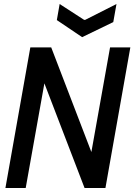

<svg xmlns="http://www.w3.org/2000/svg" viewBox="-20 -936 669 956"><path d="M7 0 131 -700H235L435 -179L528 -700H629L505 0H401L201 -521L108 0ZM389 -751 263 -836 277 -916 399 -837H404L560 -916L544 -826Z"/></svg>

Font: DM Mono Medium
Style: Italic
Weight: 500
Italic angle: -10°
Designer: Colophon Foundry
Foundry: Colophon Foundry
Version: Version 1.000; ttfautohint (v1.8.2.53-6de2)